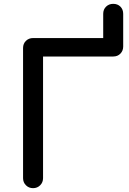

<svg xmlns="http://www.w3.org/2000/svg" viewBox="-20 -979 671 999"><path d="M152 0Q130 0 115 -15Q100 -30 100 -52V-729Q100 -752 115 -766.5Q130 -781 152 -781H517V-907Q517 -930 532 -944.5Q547 -959 569 -959Q592 -959 606.5 -944.5Q621 -930 621 -907V-737Q621 -715 606.5 -700Q592 -685 569 -685H204V-52Q204 -30 189 -15Q174 0 152 0Z"/></svg>

Font: Comfortaa
Style: Bold
Weight: 700
Designer: Johan Aakerlund
Foundry: Johan Aakerlund
Version: Version 3.104; ttfautohint (v1.8.1.43-b0c9)